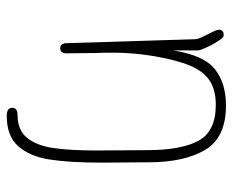

<svg xmlns="http://www.w3.org/2000/svg" viewBox="-82 -466 708 585"><g transform="rotate(90 272.5 -173.0)"><path d="M475 -129Q475 -30 465.5 30.5Q456 91 425 126Q394 161 332 161Q308 161 308 144Q308 128 330 128Q376 128 399.5 99Q423 70 430.5 19Q438 -32 438 -113L437 -267Q437 -370 408.5 -423Q380 -476 299 -476Q254 -476 225.5 -457.5Q197 -439 179.5 -397.5Q162 -356 150 -284Q140 -224 140 -163Q140 -130 141 -111L142 -21Q142 -2 126 -2Q111 -2 111 -23L99 -412Q99 -420 94 -431Q89 -442 73 -474Q70 -483 70 -486Q70 -500 86 -500Q92 -500 96.5 -494.5Q101 -489 111 -473Q118 -461 125.5 -444.5Q133 -428 133 -422V-346Q148 -440 190.5 -473.5Q233 -507 301 -507Q399 -507 436.5 -443Q474 -379 474 -271Z"/></g></svg>

Font: Mali ExtraLight
Style: Regular
Weight: 275
Version: Version 1.000; ttfautohint (v1.6)